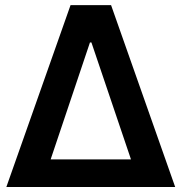

<svg xmlns="http://www.w3.org/2000/svg" viewBox="-20 -748 726 768"><path d="M5.4 0 262.2 -727.5H424.3L680.7 0ZM182.6 -110.4H503.9L345.7 -578.1H339.8Z"/></svg>

Font: Inter Tight SemiBold
Style: Regular
Weight: 600
Designer: Rasmus Andersson
Foundry: rsms
Version: Version 3.004; ttfautohint (v1.8.4.7-5d5b)